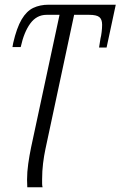

<svg xmlns="http://www.w3.org/2000/svg" viewBox="-20 -556 512 816"><path d="M96 240Q96 232 95.5 224Q95 216 95 208Q95 175 100 140Q105 105 112 71L233 -493H178Q136 -493 109 -456.5Q82 -420 68 -356H33L36 -373Q51 -438 72 -473.5Q93 -509 121.5 -522.5Q150 -536 187 -536H472L433 -354H401L407 -392Q410 -403 412 -420Q414 -437 414 -451Q414 -474 402 -483.5Q390 -493 359 -493H295L173 78Q167 106 163 138.5Q159 171 159 206Q159 215 159 224Q159 233 161 240Z"/></svg>

Font: Noto Serif SemiCondensed Light
Style: Italic
Weight: 300
Width: 4
Italic angle: -12°
Designer: Monotype Design Team
Foundry: Monotype Imaging Inc.
Version: Version 2.013; ttfautohint (v1.8.4.7-5d5b)